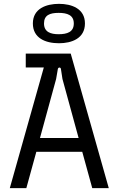

<svg xmlns="http://www.w3.org/2000/svg" viewBox="-20 -979 607 999"><path d="M31 0H117L169 -189H408L460 0H546L348 -700H114V-628H208ZM287 -754C353 -754 422 -779 422 -857C422 -934 353 -959 287 -959C220 -959 151 -934 151 -857C151 -781 216 -754 287 -754ZM285 -801C244 -801 209 -812 209 -857C209 -900 239 -912 285 -912C329 -912 364 -901 364 -857C364 -812 329 -801 285 -801ZM188 -261 272 -568 281 -620C283 -630 296 -630 297 -620L305 -568L389 -261Z"/></svg>

Font: Finlandica
Style: Regular
Weight: 400
Designer: Niklas Ekholm, Juho Hiilivirta, Jaakko Suomalainen
Foundry: Helsinki Type Studio
Version: Version 2.000;Glyphs 3.2 (3202)